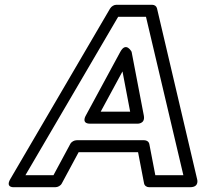

<svg xmlns="http://www.w3.org/2000/svg" viewBox="-20 -756 864 801"><path d="M582 -171H300C290 -171 278 -165 273 -155L203 -25H86L473 -686H589L745 -25H628L603 -155C601 -165 592 -171 582 -171ZM556 -121 581 9C583 19 592 25 602 25H773C814 25 802 -10 802 -10L635 -721C633 -730 625 -736 615 -736H465C456 -736 445 -730 439 -720L23 -9C1 29 40 25 40 25H211C221 25 233 19 238 9L308 -121ZM356 -240H551C551 -240 587 -237 580 -274L529 -540C529 -540 506 -584 482 -540L338 -274C338 -274 317 -240 356 -240ZM400 -290 491 -458 523 -290Z"/></svg>

Font: Asimov
Style: WidOuIt
Weight: 500
Designer: Google
Version: Version 2.000980; 2014